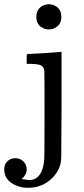

<svg xmlns="http://www.w3.org/2000/svg" viewBox="-75 -689 401 914"><path d="M160 -669Q185 -667 201 -651.5Q217 -636 217 -609Q217 -573 190 -558Q177 -549 158 -549Q138 -549 125 -558Q98 -573 98 -609Q98 -637 115.5 -653Q133 -669 160 -669ZM28 163Q58 168 64 168Q76 168 85 165Q127 150 135 77Q137 65 137 -141Q137 -347 136 -353Q132 -373 119 -378.5Q106 -384 72 -385H52V-408Q52 -431 54 -431L58 -432Q62 -432 70 -432.5Q78 -433 87 -433.5Q96 -434 108.5 -434.5Q121 -435 133 -436Q151 -437 171.5 -438.5Q192 -440 202.5 -441Q213 -442 214 -442H218V-184Q217 36 216.5 59.5Q216 83 211 98Q196 144 155 174.5Q114 205 58 205Q13 205 -21 181.5Q-55 158 -55 117Q-55 94 -40 79Q-25 64 -2 64Q21 64 36.5 79.5Q52 95 52 118Q52 143 28 163Z"/></svg>

Font: MathJax_Main
Style: Regular
Weight: 400
Version: Version 1.1